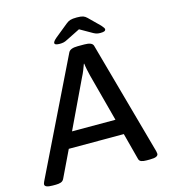

<svg xmlns="http://www.w3.org/2000/svg" viewBox="-135 -955 933 1055"><g transform="rotate(-15 331.5 -427.0)"><path d="M33 2Q-11 2 -11 -16Q-11 -21 -6 -32L311 -681Q321 -702 364 -702H402Q446 -702 452 -681L632 -32Q634 -23 634 -18Q634 -9 623.5 -3.5Q613 2 587 2H567Q550 2 538.5 -2Q527 -6 524 -18L484 -170H171L98 -18Q92 -6 80 -2Q68 2 52 2ZM342 -529 213 -258H460L388 -529Q384 -545 380 -564Q376 -583 374 -600H372Q367 -586 359.5 -567Q352 -548 342 -529ZM273 -740Q244 -740 244 -752Q244 -761 264 -778L338 -838Q350 -848 362.5 -852Q375 -856 400 -856Q424 -856 435.5 -852Q447 -848 457 -838L518 -778Q527 -768 530.5 -762.5Q534 -757 534 -754Q534 -747 527.5 -743.5Q521 -740 504 -740Q493 -740 484.5 -742Q476 -744 465 -750L395 -790L317 -751Q304 -744 294 -742Q284 -740 273 -740Z"/></g></svg>

Font: Asap Semi Expanded Semi Expanded Medium
Style: Italic
Weight: 500
Width: 6
Italic angle: -6°
Designer: Pablo Cosgaya
Foundry: Omnibus-Type
Version: Version 3.001; ttfautohint (v1.8.4.7-5d5b)